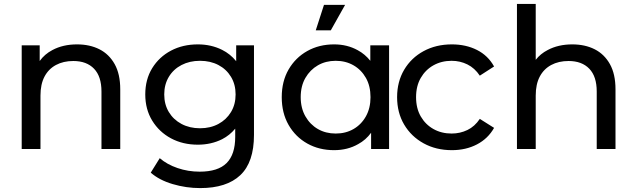

<svg xmlns="http://www.w3.org/2000/svg" viewBox="-20 -762 3254 982"><path d="M374 -535Q439 -535 488.5 -510Q538 -485 566.5 -434Q595 -383 595 -305V0H499V-294Q499 -371 461 -410.5Q423 -450 355 -450Q304 -450 266 -429.5Q228 -409 207.5 -370Q187 -331 187 -273V0H91V-530H183V-450Q208 -485 248 -506Q302 -535 374 -535Z M1004 200Q932 200 863 179.5Q794 159 751 121L797 47Q834 79 888 97.5Q942 116 1001 116Q1095 116 1139 72Q1183 28 1183 -62V-104Q1155 -70 1116 -50Q1060 -22 992 -22Q915 -22 854.5 -54.5Q794 -87 758.5 -145Q723 -203 723 -279Q723 -356 758.5 -413.5Q794 -471 854.5 -503Q915 -535 992 -535Q1060 -535 1116 -507Q1158 -486 1188 -449V-530H1279V-72Q1279 68 1209 134Q1139 200 1004 200ZM1003 -106Q1056 -106 1097 -128Q1138 -150 1161.5 -189Q1185 -228 1185 -279Q1185 -330 1161.5 -369Q1138 -408 1097 -429.5Q1056 -451 1003 -451Q950 -451 908.5 -429.5Q867 -408 843.5 -369Q820 -330 820 -279Q820 -228 843.5 -189Q867 -150 908.5 -128Q950 -106 1003 -106Z M1689 6Q1612 6 1551.5 -28Q1491 -62 1456 -123Q1421 -184 1421 -265Q1421 -346 1456 -406.5Q1491 -467 1551.5 -501Q1612 -535 1689 -535Q1756 -535 1810 -505Q1847 -485 1874 -451V-530H1970V0H1878V-83Q1851 -46 1812 -25Q1758 6 1689 6ZM1697 -79Q1748 -79 1788 -102Q1828 -125 1851.5 -167Q1875 -209 1875 -265Q1875 -322 1851.5 -363.5Q1828 -405 1788 -428Q1748 -451 1697 -451Q1646 -451 1606 -428Q1566 -405 1542 -363.5Q1518 -322 1518 -265Q1518 -209 1542 -167Q1566 -125 1606 -102Q1646 -79 1697 -79ZM1595 -607 1637 -737H1745L1672 -607Z M2291 6Q2210 6 2146.5 -29Q2083 -64 2047 -125Q2011 -186 2011 -265Q2011 -344 2047 -405Q2083 -466 2146.5 -500.5Q2210 -535 2291 -535Q2363 -535 2419.5 -506.5Q2476 -478 2507 -422L2434 -375Q2408 -414 2370.5 -432.5Q2333 -451 2290 -451Q2238 -451 2197 -428Q2156 -405 2132 -363.5Q2108 -322 2108 -265Q2108 -208 2132 -166.5Q2156 -125 2197 -102Q2238 -79 2290 -79Q2333 -79 2370.5 -97Q2408 -115 2434 -154L2507 -108Q2476 -53 2419.5 -23.5Q2363 6 2291 6Z M2907 -535Q2972 -535 3021.5 -510Q3071 -485 3099.5 -434Q3128 -383 3128 -305V0H3032V-294Q3032 -371 2994 -410.5Q2956 -450 2888 -450Q2837 -450 2799 -429.5Q2761 -409 2740.5 -370Q2720 -331 2720 -273V0H2624V-742H2720V-456Q2744 -487 2781 -506Q2835 -535 2907 -535Z"/></svg>

Font: Montserrat Z Med
Style: Regular
Weight: 500
Designer: Julieta Ulanovsky
Foundry: Julieta Ulanovsky
Version: Version 8.000